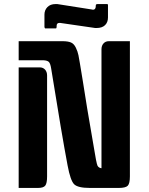

<svg xmlns="http://www.w3.org/2000/svg" viewBox="-20 -926 732 946"><path d="M620 -723V-57Q620 -22 609.5 -11Q599 0 565 0H423Q364 0 345.5 -18Q327 -36 313 -111Q285 -259 232 -589Q228 -614 220.5 -621Q213 -628 195 -629H72V-723H289Q314 -723 329 -717Q344 -711 353.5 -691.5Q363 -672 366.5 -654Q370 -636 374 -612Q379 -583 388 -527Q405 -414 441 -208Q455 -120 460.5 -109.5Q466 -99 480 -97V-683Q480 -701 490 -712Q500 -723 516 -723ZM72 -594H176Q192 -594 202 -583Q212 -572 212 -554V-57Q212 -23 203 -11.5Q194 0 167 0H72ZM462 -906H509L512 -903V-840Q512 -816 497.5 -802Q483 -788 456 -788H449L277 -813H272Q259 -813 259 -798V-794Q259 -786 255 -786H202L199 -792V-854Q199 -876 213.5 -891Q228 -906 254 -906H262L434 -879Q435 -879 438 -878Q452 -878 452 -897V-900Q452 -906 462 -906Z"/></svg>

Font: Keania One
Style: Regular
Weight: 400
Designer: Julia Petretta
Foundry: Julia Petretta
Version: Version 1.003